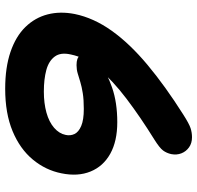

<svg xmlns="http://www.w3.org/2000/svg" viewBox="-30 -720 760 740"><g transform="rotate(90 350.0 -350.0)"><path d="M322 10Q240 10 180 -10.5Q120 -31 84 -68Q48 -105 35.5 -153.5Q23 -202 34 -258Q49 -331 98.5 -400.5Q148 -470 230 -538.5Q312 -607 421 -676Q457 -699 474 -704.5Q491 -710 509 -710Q532 -710 548 -698.5Q564 -687 571 -669Q578 -651 574 -630Q570 -612 560 -598.5Q550 -585 518 -565Q431 -511 360.5 -457.5Q290 -404 245.5 -351Q201 -298 190 -243Q181 -204 198 -181Q215 -158 250 -148.5Q285 -139 333 -139Q378 -139 414 -149Q450 -159 472.5 -178.5Q495 -198 500 -223Q504 -241 496.5 -257Q489 -273 465.5 -283Q442 -293 400 -293Q364 -293 339 -289Q314 -285 296 -279.5Q278 -274 263 -269.5Q248 -265 231 -265Q203 -265 195 -277.5Q187 -290 191 -307Q195 -329 227.5 -355.5Q260 -382 317.5 -402Q375 -422 451 -422Q524 -422 572.5 -395Q621 -368 641 -319Q661 -270 648 -207Q636 -146 595 -96.5Q554 -47 485.5 -18.5Q417 10 322 10Z"/></g></svg>

Font: Shantell Sans
Style: Bold Italic
Weight: 700
Italic angle: -11°
Designer: Stephen Nixon, Anya Danilova, Shantell Martin
Foundry: Arrow Type
Version: Version 1.011;[c5ecc13dd]